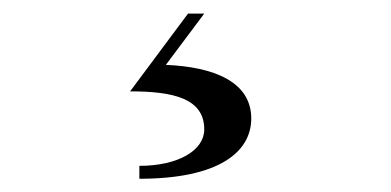

<svg xmlns="http://www.w3.org/2000/svg" viewBox="-20 -24 590 290"><path d="M288.5 171.5C288.5 203 249.5 226.5 190.5 226.5V246C311.5 246 359.5 205 359.5 155C359.5 99.5 303 77 230.5 74L288.5 -3.5H264L176.5 114C241.5 114 288.5 124.5 288.5 171.5Z"/></svg>

Font: Bodoni* 11
Style: Regular
Weight: 400
Version: Version 2.3